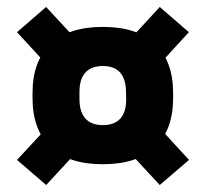

<svg xmlns="http://www.w3.org/2000/svg" viewBox="-20 -583 596 556"><path d="M277.7 -107.4Q178.1 -107.4 126.1 -157.2Q74.2 -207 74.2 -299V-313.9Q74.2 -405.7 126.2 -455.4Q178.2 -505.1 277.8 -505.1Q377.8 -505.1 429.5 -455.4Q481.3 -405.7 481.3 -313.9V-299Q481.3 -207 429.5 -157.2Q377.6 -107.4 277.7 -107.4ZM277.8 -220.7Q311.6 -220.7 328.7 -239.9Q345.7 -259.1 345.4 -296.2L344.9 -316.5Q344.6 -353.5 328.1 -372.6Q311.6 -391.8 277.8 -391.8Q244.4 -391.8 227.2 -372.8Q210.1 -353.9 210.1 -316.5V-296.2Q210.1 -259.1 227.2 -239.9Q244.4 -220.7 277.8 -220.7ZM340.2 -157.8 423.3 -233.2 527.4 -119.9 442.6 -47.2ZM135.2 -234.2 215.9 -157.8 113.7 -47.2 29.3 -119.9ZM213.7 -454.7 127.3 -383.1 29.3 -489.8 113.5 -562.8ZM421.7 -374.8 340.2 -451.5 442.6 -562.8 526.9 -489.8Z"/></svg>

Font: Anek Kannada Medium
Style: Regular
Weight: 500
Designer: Vaishnavi Murthy, Maithili Shingre (Kannada) & Yesha Goshar (Latin)
Foundry: Ek Type
Version: Version 1.003